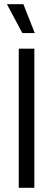

<svg xmlns="http://www.w3.org/2000/svg" viewBox="-20 -891 252 911"><path d="M69 0V-660H143V0ZM86 -734 13 -871H91L145 -734Z"/></svg>

Font: Bricolage Grotesque Condensed Light
Style: Regular
Weight: 300
Width: 3
Designer: Mathieu Triay
Foundry: Atelier Triay
Version: Version 1.000;gftools[0.9.30]